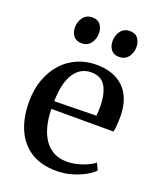

<svg xmlns="http://www.w3.org/2000/svg" viewBox="-143 -847 781 945"><g transform="rotate(20 248.0 -374.5)"><path d="M267.5 11Q186.5 11 132.5 -23.2Q78.5 -57.5 51.5 -119.5Q24.5 -181.5 24.5 -263.5Q24.5 -329.5 44 -382.2Q63.5 -435 97.5 -472Q131.5 -509 177 -528.5Q222.5 -548 274.5 -548Q366.5 -548 418 -498.2Q469.5 -448.5 472 -355Q472 -324.5 470.5 -303.5Q469 -282.5 465.5 -267.5H140Q140.5 -220 150.5 -180.2Q160.5 -140.5 180 -111.2Q199.5 -82 229 -65.8Q258.5 -49.5 298.5 -49.5Q338.5 -49.5 379 -63.8Q419.5 -78 441.5 -96L458 -60.5Q441 -42.5 411 -26.2Q381 -10 343.8 0.5Q306.5 11 267.5 11ZM140 -308 359.5 -312Q361 -322.5 361.5 -334.8Q362 -347 362 -358Q362 -425 339.5 -464.5Q317 -504 263.5 -504Q236 -504 213.8 -491.8Q191.5 -479.5 175.2 -455.2Q159 -431 150 -394.2Q141 -357.5 140 -308ZM168 -622Q140 -622 125.8 -640.2Q111.5 -658.5 111.5 -685Q111.5 -714.5 128.5 -737.2Q145.5 -760 175.5 -760H176.5Q205 -760 219 -741.5Q233 -723 233 -696.5Q233 -667.5 216.2 -644.8Q199.5 -622 169 -622ZM364.5 -622Q336.5 -622 322.5 -640.2Q308.5 -658.5 308.5 -685Q308.5 -714.5 325.2 -737.2Q342 -760 372.5 -760H373Q401.5 -760 415.5 -741.5Q429.5 -723 429.5 -696.5Q429.5 -667.5 413 -644.8Q396.5 -622 365.5 -622Z"/></g></svg>

Font: Merriweather 72pt Medium
Style: Regular
Weight: 500
Version: Version 2.100